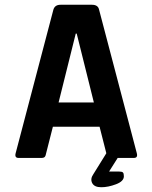

<svg xmlns="http://www.w3.org/2000/svg" viewBox="-20 -663 640 806"><path d="M542 0H474L438 57H478Q492 57 496 61Q500 65 500 77Q500 98 467 110.5Q434 123 405 123Q376 123 367 105.5Q358 88 372 68L426 -19V-21L398 -131H202L174 -21Q172 -9 168 -4.5Q164 0 154 0H58Q40 0 46 -21L204 -622Q210 -643 234 -643H366Q392 -643 396 -622L554 -21Q560 0 542 0ZM226 -233H374L302 -522H298Z"/></svg>

Font: RajdhaniMono
Style: Bold
Weight: 700
Monospace: yes
Designer: Satya Rajpurohit, Jyotish Sonowal
Foundry: Indian Type Foundry
Version: Version 1.201;PS 1.0;hotconv 1.0.78;makeotf.lib2.5.61930; tt